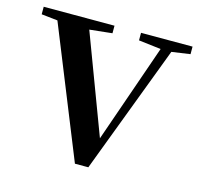

<svg xmlns="http://www.w3.org/2000/svg" viewBox="-92 -617 741 710"><g transform="rotate(15 278.0 -261.5)"><path d="M363.8 -498V-526.9H561V-498L490.2 -487.8L304.2 3.9H252.9L53.2 -491.2L-8.8 -498V-526.9H262.2V-498L175.8 -488.8L317.9 -110.8L449.2 -487.8Z"/></g></svg>

Font: Source Han Serif TW SemiBold
Style: Regular
Weight: 600
Designer: Ryoko NISHIZUKA Ë•øÂ°öÊ∂ºÂ≠ê (kana & ideographs); Frank Grie√ühammer (Latin, Greek & Cyrillic); Wenlong ZHANG Âº†ÊñáÈæô 
Foundry: Adobe
Version: Version 2.003;hotconv 1.1.1;makeotfexe 2.6.0